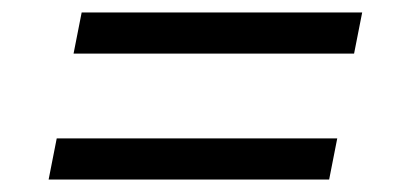

<svg xmlns="http://www.w3.org/2000/svg" viewBox="-20 -460 640 308"><path d="M548 -374H98L111 -440H561ZM508 -172H58L71 -238H521Z"/></svg>

Font: Aneliza
Style: Italic
Weight: 400
Italic angle: -11.31°
Designer: Mike Abbink, Paul van der Laan, Pieter van Rosmalen
Foundry: Bold Monday
Version: Version 3.0